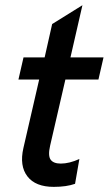

<svg xmlns="http://www.w3.org/2000/svg" viewBox="-20 -708 417 737"><path d="M186.5 9.3Q116.2 9.3 85.2 -31Q54.2 -71.3 69.8 -139.6L130.4 -402.8H50.8L70.3 -487.8H151.4L180.2 -615.7L296.4 -688L250.5 -487.8H377.4L357.9 -402.8H231L172.4 -148.9Q163.6 -110.4 174.3 -95.2Q185.1 -80.1 213.4 -80.1Q246.1 -80.1 284.7 -97.7L268.1 -2.4Q234.9 9.3 186.5 9.3Z"/></svg>

Font: HK Grotesk SmBold Legacy Italic
Style: Regular
Weight: 600
Italic angle: -13°
Designer: Alfredo Marco Pradil
Foundry: Hanken Design Co.
Version: Version 2.022;PS 002.022;hotconv 1.0.88;makeotf.lib2.5.64775